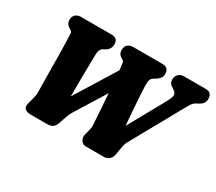

<svg xmlns="http://www.w3.org/2000/svg" viewBox="-127 -962 1380 1224"><g transform="rotate(30 563.0 -350.0)"><path d="M863.5 -645.5Q863.5 -669.5 878.5 -684.8Q893.5 -700 921 -700H1076.5Q1104.5 -700 1115 -686.8Q1125.5 -673.5 1125.5 -652.5Q1125.5 -617.5 1091 -599L1070.5 -588Q1052 -578 1038.2 -554Q1024.5 -530 1003 -491.5L816 -155Q806 -136.5 803 -120.2Q800 -104 796.5 -83.5L791.5 -54Q788 -29 772 -14.5Q756 0 733 0H601Q576.5 0 564 -19.2Q551.5 -38.5 557.5 -63L565.5 -95.5Q568 -106 570.5 -116.5Q573 -127 572 -138Q569 -181.5 565.2 -242Q561.5 -302.5 556.5 -367L418 -144Q409.5 -130 403.5 -115.5Q397.5 -101 391 -81.5L381 -50.5Q373.5 -26 359.2 -13Q345 0 311.5 0H197Q130 0 145 -55.5L155.5 -95Q159.5 -108.5 162 -123.2Q164.5 -138 163.5 -161Q162.5 -189 162 -236.5Q161.5 -284 161 -340Q160.5 -396 159.8 -451.2Q159 -506.5 157 -550.5Q156.5 -562 155.8 -574.8Q155 -587.5 145 -593.5L137.5 -598Q122.5 -607 114.2 -619Q106 -631 106 -649.5Q106 -672 120.8 -686Q135.5 -700 163.5 -700H382Q411.5 -700 422.2 -687.5Q433 -675 433 -654Q433 -635 423.5 -620.8Q414 -606.5 398 -598L386.5 -592Q361.5 -579.5 361 -540Q360.5 -509.5 359.5 -459.2Q358.5 -409 358 -348.8Q357.5 -288.5 357.5 -228.5L543 -528Q541.5 -538.5 540.5 -549Q538.5 -571 536.8 -580.5Q535 -590 528 -594.5L514.5 -603Q490 -618 490 -644.5Q490 -700 548 -700H758.5Q807.5 -700 807.5 -652.5Q807.5 -633.5 797 -620Q786.5 -606.5 769 -596.5L756.5 -589.5Q742.5 -581.5 737.8 -564.8Q733 -548 734.5 -518.5Q735.5 -494.5 738.2 -449.8Q741 -405 745 -349.8Q749 -294.5 753.5 -240L900 -504Q915.5 -530.5 921.8 -554Q928 -577.5 901.5 -594.5L884.5 -605.5Q863.5 -618.5 863.5 -645.5Z"/></g></svg>

Font: Fraunces 144pt SuperSoft Black
Style: Italic
Weight: 900
Italic angle: -16°
Version: Version 1.000;[b76b70a41]